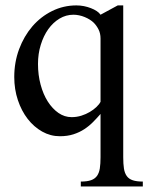

<svg xmlns="http://www.w3.org/2000/svg" viewBox="-20 -489 552 703"><path d="M348.1 -71.8Q335.4 -57.1 321 -42.5Q306.6 -27.8 288.8 -16.1Q271 -4.4 249 2.7Q227.1 9.8 199.2 9.8Q164.6 9.8 134.3 -7.3Q104 -24.4 81.3 -53.7Q58.6 -83 45.4 -122.6Q32.2 -162.1 32.2 -207Q32.2 -261.2 50 -309.1Q67.9 -356.9 98.6 -392.6Q129.4 -428.2 170.9 -448.7Q212.4 -469.2 259.8 -469.2Q273.4 -469.2 287.1 -466.6Q300.8 -463.9 312.7 -459.2Q324.7 -454.6 334 -448.5Q343.3 -442.4 348.1 -435.1L411.1 -469.2H431.2V86.9Q431.2 111.3 433.8 128.2Q436.5 145 444.3 155.8Q452.1 166.5 466.3 171.1Q480.5 175.8 502.9 175.8V193.8H275.9V175.8Q298.8 175.8 313 170.9Q327.1 166 335 155.3Q342.8 144.5 345.5 127.7Q348.1 110.8 348.1 86.9ZM348.1 -348.1Q348.1 -366.7 340.8 -381.1Q333.5 -395.5 323.2 -405.8Q317.4 -411.6 308.8 -417Q300.3 -422.4 290.3 -426.5Q280.3 -430.7 269.5 -432.9Q258.8 -435.1 249 -435.1Q221.7 -435.1 198 -420.9Q174.3 -406.7 156.7 -382.1Q139.2 -357.4 129.2 -324.7Q119.1 -292 119.1 -254.9Q119.1 -214.4 128.7 -179Q138.2 -143.6 155 -117.2Q171.9 -90.8 194.1 -75.4Q216.3 -60.1 242.2 -60.1Q260.7 -60.1 277.8 -65.4Q294.9 -70.8 308.8 -79.1Q322.8 -87.4 333 -97.2Q343.3 -106.9 348.1 -116.2Z"/></svg>

Font: Tuladha Jejeg
Style: Regular
Weight: 400
Designer: R.S. Wihananto
Foundry: R.S. Wihananto
Version: Version 1.92